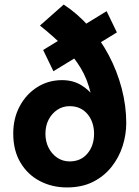

<svg xmlns="http://www.w3.org/2000/svg" viewBox="-20 -809 611 841"><path d="M273 12Q208 12 154.5 -16Q101 -44 69.5 -97Q38 -150 38 -224Q38 -291 66.5 -344Q95 -397 143.5 -427.5Q192 -458 252 -458Q299 -458 335 -436.5Q371 -415 395.5 -380Q420 -345 432.5 -304Q445 -263 445 -224L392 -254Q392 -338 377.5 -400Q363 -462 333.5 -511Q304 -560 259.5 -604.5Q215 -649 155 -697L259 -789Q319 -750 369.5 -693Q420 -636 456.5 -567Q493 -498 513 -422Q533 -346 533 -270Q533 -219 517 -169Q501 -119 468.5 -78Q436 -37 387.5 -12.5Q339 12 273 12ZM285 -102Q334 -102 363 -136.5Q392 -171 392 -223Q392 -275 363 -309.5Q334 -344 285 -344Q255 -344 231 -328Q207 -312 193 -285Q179 -258 179 -223Q179 -189 193 -161.5Q207 -134 231 -118Q255 -102 285 -102ZM492 -667 214 -497 169 -590 447 -760Z"/></svg>

Font: Reem Kufi Fun
Style: Bold
Weight: 700
Designer: Khaled Hosny
Version: Version 1.005